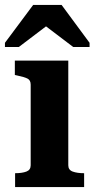

<svg xmlns="http://www.w3.org/2000/svg" viewBox="-31 -756 382 776"><path d="M218 -736H103L-11 -583V-566H45L190 -676H120L265 -566H331V-583ZM245 -511V-88Q245 -69 263 -62.5Q281 -56 308 -56H309V0H30V-56H31Q58 -56 75.5 -62.5Q93 -69 93 -88V-414Q93 -432 80 -438.5Q67 -445 38 -451L29 -453V-511Z"/></svg>

Font: Roboto Serif 28pt SemiBold
Style: Regular
Weight: 600
Designer: Greg Gazdowicz
Foundry: Commercial Type
Version: Version 1.008